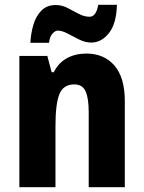

<svg xmlns="http://www.w3.org/2000/svg" viewBox="-20 -783 601 803"><path d="M341 -559Q415 -559 458.5 -509Q502 -459 502 -360V0H351V-315Q351 -372 338 -401Q325 -430 291 -430Q245 -430 228.5 -389.5Q212 -349 212 -256V0H61V-549H178L196 -481H205Q225 -521 260.5 -540Q296 -559 341 -559ZM107 -604Q109 -643 119.5 -679Q130 -715 153 -738.5Q176 -762 213 -762Q239 -762 263 -749.5Q287 -737 309.5 -725Q332 -713 355 -713Q382 -713 391 -763H469Q467 -684 435.5 -644.5Q404 -605 362 -605Q337 -605 311.5 -617.5Q286 -630 263 -642.5Q240 -655 221 -655Q211 -655 199.5 -642.5Q188 -630 185 -604Z"/></svg>

Font: Noto Sans Kannada Condensed ExtraBold
Style: Regular
Weight: 800
Width: 3
Designer: Jelle Bosma - Monotype Design Team
Foundry: Monotype Imaging Inc.
Version: Version 2.005; ttfautohint (v1.8.4.7-5d5b)